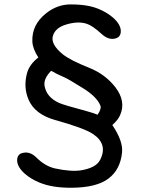

<svg xmlns="http://www.w3.org/2000/svg" viewBox="-20 -822 675 878"><path d="M210 -494.1Q177.7 -459 184.1 -427.7Q193.8 -377 249.5 -351.6Q271 -341.8 375.5 -314Q404.3 -306.2 426.3 -297.4Q444.3 -324.2 439.5 -337.9Q423.8 -378.4 362.3 -417Q291 -461.9 271.5 -469.7Q237.8 -483.9 214.8 -498ZM493.7 -250Q543.5 -176.8 538.1 -124.5Q530.3 -46.9 476.6 -5.9Q421.9 36.1 306.2 36.6Q218.3 37.1 160.2 12.7Q121.1 -3.4 93.8 -27.3Q55.7 -61 58.6 -93.8Q61 -118.2 85.4 -123Q117.7 -130.4 147 -101.1Q186.5 -62 231.4 -51.8Q304.7 -36.1 349.6 -43Q418.9 -54.2 437.5 -90.3Q475.1 -162.6 404.8 -209.5Q364.7 -236.3 231.4 -273.4Q139.2 -299.3 110.4 -366.7Q86.4 -423.3 103.5 -487.3Q114.3 -527.3 155.3 -559.1Q129.4 -599.1 127.9 -632.3Q125 -709.5 190.9 -761.2Q241.2 -801.3 301.3 -801.8Q380.9 -802.2 430.7 -781.2Q469.7 -765.1 497.1 -741.2Q535.2 -707.5 532.2 -674.8Q529.8 -650.4 505.4 -645.5Q474.6 -638.7 443.8 -667.5Q402.8 -705.1 376 -713.4Q336.9 -726.1 283.2 -710Q234.4 -695.8 222.7 -660.2Q209 -621.1 267.1 -573.7Q301.3 -546.4 387.2 -512.2Q462.4 -482.4 508.8 -421.4Q556.2 -358.4 529.8 -296.9Q521.5 -275.4 493.7 -250Z"/></svg>

Font: Comic Relief LRS
Style: Regular
Weight: 400
Designer: Jeff Davis
Foundry: Loudifier
Version: Version 1.0